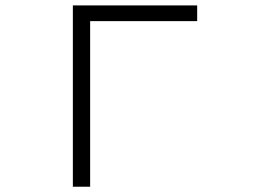

<svg xmlns="http://www.w3.org/2000/svg" viewBox="-20 -706 1040 727"><path d="M255.9 -685.5V1H321.3V-626H726.6V-685.5Z"/></svg>

Font: DotumChe
Style: Regular
Weight: 400
Monospace: yes
Version: Version 2.21